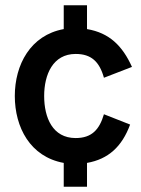

<svg xmlns="http://www.w3.org/2000/svg" viewBox="-20 -606 532 726"><path d="M221 100H309V10C389 -4 441 -51 472 -135L373 -174C356 -116 327 -84 266 -84C179 -84 147 -161 147 -243C147 -324 180 -402 266 -402C325 -402 356 -373 373 -312L479 -353C443 -433 393 -482 309 -496V-586H221V-496C95 -473 36 -361 36 -243C36 -125 94 -13 221 10Z"/></svg>

Font: FREAK Grotesk
Style: Bold
Weight: 700
Designer: La Scuola Open Source
Foundry: La Scuola Open Source
Version: Version 1.000;PS 1.0;hotconv 1.0.72;makeotf.lib2.5.5900